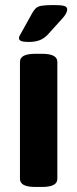

<svg xmlns="http://www.w3.org/2000/svg" viewBox="-20 -738 305 760"><path d="M119 2Q59 2 59 -30V-493Q59 -525 119 -525H147Q207 -525 207 -493V-30Q207 2 147 2ZM96 -572Q71 -572 63 -576Q55 -580 55 -587Q55 -592 58.5 -598Q62 -604 68 -615L108 -687Q115 -699 122.5 -706Q130 -713 146 -715.5Q162 -718 193 -718Q222 -718 234 -714.5Q246 -711 246 -701Q246 -693 241 -684Q236 -675 227 -665L170 -602Q154 -585 136 -578.5Q118 -572 96 -572Z"/></svg>

Font: Asap
Style: Regular
Weight: 400
Designer: Pablo Cosgaya
Foundry: Omnibus-Type
Version: Version 3.001